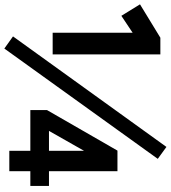

<svg xmlns="http://www.w3.org/2000/svg" viewBox="29 -794 788 886"><g transform="rotate(90 423.0 -351.0)"><path d="M131 -200V-569L53 -517L0 -603L154 -697H231V-200ZM204 23 148 -17 658 -725 713 -685ZM676 0V-97H488V-174L675 -499H770V-183H838V-97H770V0ZM584 -183H676V-345Z"/></g></svg>

Font: Zen Kaku Gothic New Black
Style: Regular
Weight: 900
Designer: Yoshimichi Ohira
Foundry: Positype
Version: Version 1.001